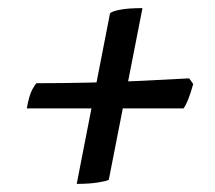

<svg xmlns="http://www.w3.org/2000/svg" viewBox="-20 -510 529 473"><path d="M169 -57 251 -477Q255 -482 275.5 -486Q296 -490 331 -490L248 -67Q243 -64 221.5 -60.5Q200 -57 169 -57ZM46 -243Q52 -276 59.5 -289.5Q67 -303 70 -305Q132 -305 199.5 -306.5Q267 -308 331 -311Q395 -314 446 -317L456 -303Q449 -278 443 -263.5Q437 -249 432 -243Z"/></svg>

Font: Texturina 12pt
Style: Bold Italic
Weight: 700
Italic angle: -11°
Designer: Guillermo Torres Carreño
Foundry: Omnibus-Type
Version: Version 1.002